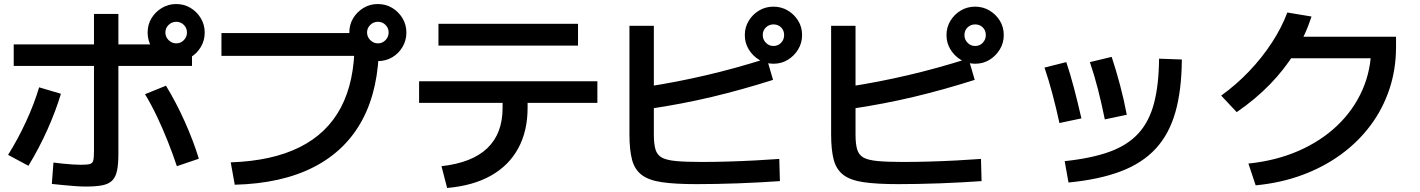

<svg xmlns="http://www.w3.org/2000/svg" viewBox="-20 -875 7040 952"><path d="M405 50Q385 50 356 48Q327 46 296 43Q265 40 237 37L245 -69Q268 -66 292.5 -63.5Q317 -61 340 -59.5Q363 -58 379 -58Q411 -58 425 -61.5Q439 -65 442.5 -79.5Q446 -94 446 -127V-806H567V-113Q567 -62 560.5 -30Q554 2 537 19.5Q520 37 488.5 43.5Q457 50 405 50ZM20 -107Q69 -185 109.5 -273Q150 -361 174 -442L282 -410Q257 -326 215.5 -233Q174 -140 121 -53ZM857 -51Q837 -111 812 -174Q787 -237 758.5 -297Q730 -357 699 -408L803 -450Q853 -368 895.5 -273.5Q938 -179 966 -88ZM48 -548V-655H899L932 -645V-548ZM853 -572Q815 -572 782.5 -591Q750 -610 731 -642.5Q712 -675 712 -713Q712 -753 731 -784.5Q750 -816 782.5 -835.5Q815 -855 853 -855Q893 -855 924.5 -836Q956 -817 975.5 -785Q995 -753 995 -713Q995 -675 976 -642.5Q957 -610 925 -591Q893 -572 853 -572ZM854 -660Q876 -660 891.5 -676Q907 -692 907 -714Q907 -736 891.5 -751.5Q876 -767 854 -767Q832 -767 816 -751.5Q800 -736 800 -714Q800 -692 816 -676Q832 -660 854 -660Z M1124 -70Q1329 -77 1465.5 -145Q1602 -213 1670 -341.5Q1738 -470 1738 -660L1797 -598H1078V-711H1794V-658H1859Q1859 -436 1777.5 -282.5Q1696 -129 1536.5 -47Q1377 35 1144 41ZM1853 -572Q1815 -572 1782.5 -591Q1750 -610 1731 -642Q1712 -674 1712 -713Q1712 -753 1731 -784.5Q1750 -816 1782 -835.5Q1814 -855 1853 -855Q1893 -855 1924.5 -836Q1956 -817 1975.5 -785Q1995 -753 1995 -713Q1995 -675 1976 -642.5Q1957 -610 1925 -591Q1893 -572 1853 -572ZM1854 -660Q1876 -660 1891.5 -676Q1907 -692 1907 -714Q1907 -736 1891.5 -751.5Q1876 -767 1854 -767Q1832 -767 1816 -751.5Q1800 -736 1800 -714Q1800 -692 1816 -676Q1832 -660 1854 -660Z M2169 -51Q2321 -68 2396.5 -140.5Q2472 -213 2472 -340V-365H2058V-472H2942V-365H2596V-340Q2596 -225 2549.5 -139.5Q2503 -54 2414 -4Q2325 46 2197 57ZM2154 -649V-757H2846V-649Z M3433 38Q3328 38 3262.5 28.5Q3197 19 3162 -7.5Q3127 -34 3114 -82.5Q3101 -131 3101 -209V-747H3222V-207Q3222 -162 3230 -134.5Q3238 -107 3261 -94Q3284 -81 3331.5 -76.5Q3379 -72 3458 -72Q3521 -72 3590 -74Q3659 -76 3724.5 -79.5Q3790 -83 3844 -87L3847 23Q3804 26 3750.5 29Q3697 32 3641 34Q3585 36 3531.5 37Q3478 38 3433 38ZM3180 -444Q3265 -457 3339 -471.5Q3413 -486 3483.5 -502.5Q3554 -519 3626.5 -539Q3699 -559 3782 -585L3813 -479Q3659 -430 3510 -394.5Q3361 -359 3198 -335ZM3815 -559Q3776 -559 3744 -578.5Q3712 -598 3692.5 -630Q3673 -662 3673 -701Q3673 -740 3692.5 -772Q3712 -804 3744 -823Q3776 -842 3815 -842Q3854 -842 3886 -823Q3918 -804 3937.5 -772.5Q3957 -741 3957 -701Q3957 -662 3937.5 -630Q3918 -598 3886.5 -578.5Q3855 -559 3815 -559ZM3815 -647Q3838 -647 3853 -663Q3868 -679 3868 -701Q3868 -724 3853 -739Q3838 -754 3815 -754Q3793 -754 3777.5 -739Q3762 -724 3762 -701Q3762 -679 3777.5 -663Q3793 -647 3815 -647Z M4433 38Q4328 38 4262.5 28.5Q4197 19 4162 -7.5Q4127 -34 4114 -82.5Q4101 -131 4101 -209V-747H4222V-207Q4222 -162 4230 -134.5Q4238 -107 4261 -94Q4284 -81 4331.5 -76.5Q4379 -72 4458 -72Q4521 -72 4590 -74Q4659 -76 4724.5 -79.5Q4790 -83 4844 -87L4847 23Q4804 26 4750.5 29Q4697 32 4641 34Q4585 36 4531.5 37Q4478 38 4433 38ZM4180 -444Q4265 -457 4339 -471.5Q4413 -486 4483.5 -502.5Q4554 -519 4626.5 -539Q4699 -559 4782 -585L4813 -479Q4659 -430 4510 -394.5Q4361 -359 4198 -335ZM4815 -559Q4776 -559 4744 -578.5Q4712 -598 4692.5 -630Q4673 -662 4673 -701Q4673 -740 4692.5 -772Q4712 -804 4744 -823Q4776 -842 4815 -842Q4854 -842 4886 -823Q4918 -804 4937.5 -772.5Q4957 -741 4957 -701Q4957 -662 4937.5 -630Q4918 -598 4886.5 -578.5Q4855 -559 4815 -559ZM4815 -647Q4838 -647 4853 -663Q4868 -679 4868 -701Q4868 -724 4853 -739Q4838 -754 4815 -754Q4793 -754 4777.5 -739Q4762 -724 4762 -701Q4762 -679 4777.5 -663Q4793 -647 4815 -647Z M5259 -76Q5392 -90 5481.5 -122.5Q5571 -155 5624.5 -213.5Q5678 -272 5702 -363Q5726 -454 5727 -584L5840 -580Q5839 -428 5808 -319Q5777 -210 5710.5 -138Q5644 -66 5537.5 -25.5Q5431 15 5278 30ZM5233 -265Q5217 -339 5198.5 -408.5Q5180 -478 5159 -540L5267 -567Q5286 -511 5304.5 -441Q5323 -371 5342 -288ZM5458 -283Q5443 -358 5424.5 -430.5Q5406 -503 5384 -567L5492 -593Q5514 -527 5533.5 -453.5Q5553 -380 5567 -306Z M6170 -64Q6306 -78 6417.5 -126.5Q6529 -175 6610 -252Q6691 -329 6735 -428.5Q6779 -528 6779 -643L6830 -586H6343V-693H6902V-643Q6902 -532 6869.5 -434Q6837 -336 6776 -254Q6715 -172 6629.5 -109.5Q6544 -47 6437.5 -7.5Q6331 32 6206 44ZM6035 -401Q6109 -454 6173 -521Q6237 -588 6286 -663Q6335 -738 6363 -813L6483 -793Q6453 -700 6401 -615.5Q6349 -531 6276.5 -456.5Q6204 -382 6112 -319Z"/></svg>

Font: M PLUS 1 Thin SemiBold
Style: Regular
Weight: 600
Version: Version 1.001